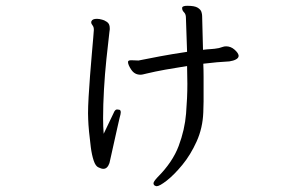

<svg xmlns="http://www.w3.org/2000/svg" viewBox="-20 -569 1040 663"><path d="M804 -376Q804 -369 795 -364Q786 -359 772 -357Q752 -356 729 -354Q706 -352 682 -349Q683 -327 683 -303.5Q683 -280 683 -255Q683 -237 683 -218.5Q683 -200 682 -181Q680 -127 659 -80.5Q638 -34 609.5 0.5Q581 35 556 54.5Q531 74 521 74Q518 74 513 71Q510 68 510 64Q510 58 524 43Q576 -9 597 -65Q618 -121 622.5 -176.5Q627 -232 627 -279Q627 -295 626.5 -310.5Q626 -326 626 -341Q587 -335 551 -328.5Q515 -322 486 -315Q481 -314 475.5 -312.5Q470 -311 465 -311Q445 -311 433.5 -328Q422 -345 422 -355Q422 -361 433 -361Q439 -361 446.5 -360.5Q454 -360 458 -360Q487 -366 532.5 -374.5Q578 -383 626 -390L622 -508Q622 -520 615.5 -526.5Q609 -533 609 -540V-543Q611 -549 627 -549Q652 -549 662.5 -542.5Q673 -536 675.5 -528Q678 -520 678 -514L681 -397Q696 -399 708 -399.5Q720 -400 736 -403Q744 -405 749 -407Q754 -409 761 -409Q777 -409 790 -397.5Q803 -386 804 -377ZM372 -178Q377 -191 384 -191Q387 -191 392 -190Q397 -189 397 -181Q397 -178 396 -173.5Q395 -169 393 -162Q391 -155 386 -131.5Q381 -108 374.5 -80Q368 -52 363.5 -30.5Q359 -9 358 -6Q351 14 337 14Q330 14 320 9Q310 5 303.5 -14.5Q297 -34 293.5 -61Q290 -88 287.5 -114Q285 -140 284.5 -158Q284 -176 284 -178Q284 -200 286 -235Q288 -270 291 -308.5Q294 -347 297 -381.5Q300 -416 302 -439Q304 -462 304 -465V-467Q304 -476 299.5 -481.5Q295 -487 295 -492Q295 -495 296 -496Q299 -504 315 -504Q323 -504 333 -501Q339 -500 349 -493.5Q359 -487 359 -472Q359 -470 359 -467Q359 -464 358 -460Q353 -418 347.5 -365.5Q342 -313 339 -259.5Q336 -206 336 -161Q336 -146 336.5 -132.5Q337 -119 338 -107Z"/></svg>

Font: Moon Stars Kai T HW
Style: Regular
Weight: 400
Designer: GuiWonder
Version: Version 1.101